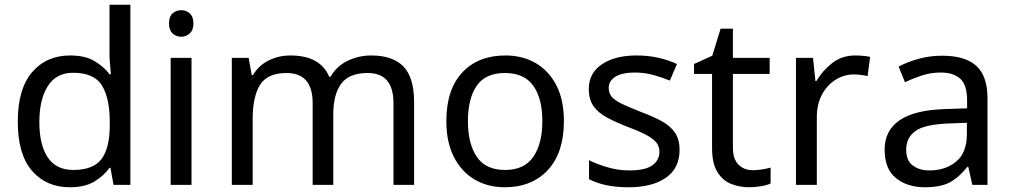

<svg xmlns="http://www.w3.org/2000/svg" viewBox="-20 -780 4267 810"><path d="M275 10Q175 10 115 -59.5Q55 -129 55 -267Q55 -405 115.5 -475.5Q176 -546 276 -546Q338 -546 377.5 -523Q417 -500 442 -467H448Q447 -480 444.5 -505.5Q442 -531 442 -546V-760H530V0H459L446 -72H442Q418 -38 378 -14Q338 10 275 10ZM289 -63Q374 -63 408.5 -109.5Q443 -156 443 -250V-266Q443 -366 410 -419.5Q377 -473 288 -473Q217 -473 181.5 -416.5Q146 -360 146 -265Q146 -169 181.5 -116Q217 -63 289 -63Z M745 -737Q765 -737 780.5 -723.5Q796 -710 796 -681Q796 -653 780.5 -639Q765 -625 745 -625Q723 -625 708 -639Q693 -653 693 -681Q693 -710 708 -723.5Q723 -737 745 -737ZM788 -536V0H700V-536Z M1546 -546Q1637 -546 1682 -499.5Q1727 -453 1727 -349V0H1640V-345Q1640 -472 1531 -472Q1453 -472 1419.5 -427Q1386 -382 1386 -296V0H1299V-345Q1299 -472 1189 -472Q1108 -472 1077 -422Q1046 -372 1046 -278V0H958V-536H1029L1042 -463H1047Q1072 -505 1114.5 -525.5Q1157 -546 1205 -546Q1331 -546 1369 -456H1374Q1401 -502 1447.5 -524Q1494 -546 1546 -546Z M2359 -269Q2359 -136 2291.5 -63Q2224 10 2109 10Q2038 10 1982.5 -22.5Q1927 -55 1895 -117.5Q1863 -180 1863 -269Q1863 -402 1930 -474Q1997 -546 2112 -546Q2185 -546 2240.5 -513.5Q2296 -481 2327.5 -419.5Q2359 -358 2359 -269ZM1954 -269Q1954 -174 1991.5 -118.5Q2029 -63 2111 -63Q2192 -63 2230 -118.5Q2268 -174 2268 -269Q2268 -364 2230 -418Q2192 -472 2110 -472Q2028 -472 1991 -418Q1954 -364 1954 -269Z M2847 -148Q2847 -70 2789 -30Q2731 10 2633 10Q2577 10 2536.5 1Q2496 -8 2465 -24V-104Q2497 -88 2542.5 -74.5Q2588 -61 2635 -61Q2702 -61 2732 -82.5Q2762 -104 2762 -140Q2762 -160 2751 -176Q2740 -192 2711.5 -208Q2683 -224 2630 -244Q2578 -264 2541 -284Q2504 -304 2484 -332Q2464 -360 2464 -404Q2464 -472 2519.5 -509Q2575 -546 2665 -546Q2714 -546 2756.5 -536.5Q2799 -527 2836 -510L2806 -440Q2772 -454 2735 -464Q2698 -474 2659 -474Q2605 -474 2576.5 -456.5Q2548 -439 2548 -409Q2548 -387 2561 -371.5Q2574 -356 2604.5 -341.5Q2635 -327 2686 -307Q2737 -288 2773 -268Q2809 -248 2828 -219.5Q2847 -191 2847 -148Z M3156 -62Q3176 -62 3197 -65.5Q3218 -69 3231 -73V-6Q3217 1 3191 5.5Q3165 10 3141 10Q3099 10 3063.5 -4.5Q3028 -19 3006 -55Q2984 -91 2984 -156V-468H2908V-510L2985 -545L3020 -659H3072V-536H3227V-468H3072V-158Q3072 -109 3095.5 -85.5Q3119 -62 3156 -62Z M3588 -546Q3603 -546 3620.5 -544.5Q3638 -543 3651 -540L3640 -459Q3627 -462 3611.5 -464Q3596 -466 3582 -466Q3541 -466 3505 -443.5Q3469 -421 3447.5 -380.5Q3426 -340 3426 -286V0H3338V-536H3410L3420 -438H3424Q3450 -482 3491 -514Q3532 -546 3588 -546Z M3954 -545Q4052 -545 4099 -502Q4146 -459 4146 -365V0H4082L4065 -76H4061Q4026 -32 3987.5 -11Q3949 10 3881 10Q3808 10 3760 -28.5Q3712 -67 3712 -149Q3712 -229 3775 -272.5Q3838 -316 3969 -320L4060 -323V-355Q4060 -422 4031 -448Q4002 -474 3949 -474Q3907 -474 3869 -461.5Q3831 -449 3798 -433L3771 -499Q3806 -518 3854 -531.5Q3902 -545 3954 -545ZM3980 -259Q3880 -255 3841.5 -227Q3803 -199 3803 -148Q3803 -103 3830.5 -82Q3858 -61 3901 -61Q3969 -61 4014 -98.5Q4059 -136 4059 -214V-262Z"/></svg>

Font: Noto Sans Yi
Style: Regular
Weight: 400
Designer: Monotype Design Team
Foundry: Monotype Imaging Inc.
Version: Version 2.002; ttfautohint (v1.8.4.7-5d5b)